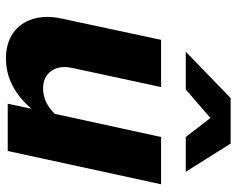

<svg xmlns="http://www.w3.org/2000/svg" viewBox="-95 -695 796 646"><g transform="rotate(90 303.0 -372.0)"><path d="M177 6Q126 6 91.5 -18Q57 -42 44 -84Q31 -126 42 -179L114 -516H273L209 -219Q199 -175 218.5 -147Q238 -119 278 -119Q324 -119 363 -158L441 -516H600L488 0H329L346 -80Q272 6 177 6ZM154 -599 310 -750H463L558 -599H441L377 -682L281 -599Z"/></g></svg>

Font: Red Hat Text
Style: Bold Italic
Weight: 700
Italic angle: -12°
Designer: Pentagram, MCKL
Foundry: Pentagram, MCKL
Version: Version 1.023; ttfautohint (v1.8.3)